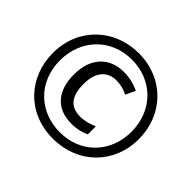

<svg xmlns="http://www.w3.org/2000/svg" viewBox="-166 -938 1162 1162"><g transform="rotate(45 414.5 -357.0)"><path d="M413 10C625 10 783 -143 783 -356C783 -564 631 -724 415 -724C210 -724 46 -575 46 -357C46 -155 189 10 413 10ZM415 -47C242 -47 108 -170 108 -356C108 -531 231 -667 414 -667C589 -667 720 -538 720 -356C720 -180 596 -47 415 -47ZM429 -133C470 -133 508 -141 544 -158V-227C507 -210 469 -201 435 -201C352 -201 310 -250 310 -357C310 -457 358 -512 436 -512C467 -512 500 -505 534 -488L563 -550C521 -570 477 -580 432 -580C305 -580 228 -494 228 -355C228 -213 301 -133 429 -133Z"/></g></svg>

Font: Noto Sans Myanmar ExtraCondensed Medium
Style: Regular
Weight: 500
Width: 2
Designer: Monotype Design Team
Foundry: Monotype Imaging Inc.
Version: Version 2.107